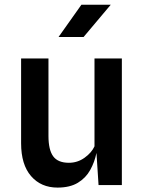

<svg xmlns="http://www.w3.org/2000/svg" viewBox="-20 -798 622 828"><path d="M228 11Q157 11 114 -38.5Q71 -88 71 -180.5V-546H189V-212Q189 -151.5 209.5 -123.8Q230 -96 277 -96Q314.5 -96 344.8 -117.8Q375 -139.5 387.5 -167V-546H505.5V0H405L396 -138.5Q388 -99 369 -64.8Q350 -30.5 315.8 -9.8Q281.5 11 228 11ZM232.5 -638.5 331 -777.5H457.5L340.5 -638.5Z"/></svg>

Font: Spline Sans Medium
Style: Regular
Weight: 500
Designer: Eben Sorkin, Mirko Velimirovic
Foundry: Sorkin Type
Version: Version 1.000; ttfautohint (v1.8.3)